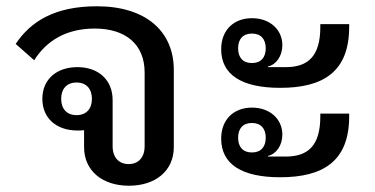

<svg xmlns="http://www.w3.org/2000/svg" viewBox="-20 -580 1194 612"><path d="M391 12C475 12 534 -35 534 -111V-357C534 -481 444 -560 289 -560C155 -560 78 -512 30 -440L89 -388C128 -450 191 -489 282 -489C380 -489 441 -439 441 -349V-114C441 -77 420 -57 390 -57C360 -57 339 -77 339 -114V-261C339 -325 294 -366 227 -366C160 -366 115 -327 115 -265C115 -203 160 -164 227 -164C234 -164 241 -164 248 -165V-111C248 -35 307 12 391 12ZM224 -213C193 -213 175 -233 175 -265C175 -297 193 -317 224 -317C255 -317 273 -297 273 -265C273 -233 255 -213 224 -213Z M873 -300C1010 -300 1093 -351 1093 -494V-503H1001V-494C1001 -401 962 -366 891 -366H834V-368C861 -374 880 -402 880 -436C880 -485 841 -522 783 -522C726 -522 685 -485 685 -423C685 -342 750 -300 873 -300ZM873 -15C1010 -15 1093 -66 1093 -209V-218H1001V-209C1001 -116 962 -81 891 -81H834V-83C861 -89 880 -117 880 -151C880 -200 841 -237 783 -237C726 -237 685 -200 685 -138C685 -57 750 -15 873 -15ZM783 -379C754 -379 739 -397 739 -426C739 -455 754 -473 783 -473C812 -473 827 -455 827 -426C827 -397 812 -379 783 -379ZM783 -94C754 -94 739 -112 739 -141C739 -170 754 -188 783 -188C812 -188 827 -170 827 -141C827 -112 812 -94 783 -94Z"/></svg>

Font: IBM Plex Thai Looped Text
Style: Regular
Weight: 450
Designer: Mike Abbink, Paul van der Laan, Pieter van Rosmalen, Ben Mitchell, Mark Frömberg
Foundry: Bold Monday
Version: Version 1.0